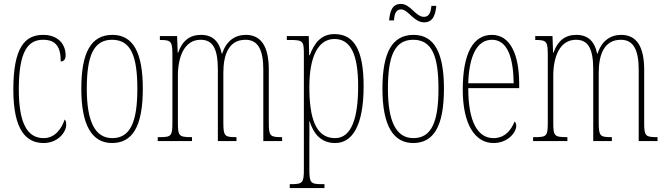

<svg xmlns="http://www.w3.org/2000/svg" viewBox="-20 -720 3397 980"><path d="M203 10C276 10 318 -46 318 -83C318 -98 315 -105 310 -110C295 -65 262 -15 203 -15C122 -15 76 -86 76 -264C76 -462 125 -517 200 -517C266 -517 290 -480 290 -406C302 -406 315 -414 315 -437C315 -495 276 -542 200 -542C108 -542 48 -479 48 -263C48 -55 114 10 203 10Z M552 10C655 10 709 -73 709 -267C709 -449 661 -542 554 -542C444 -542 395 -451 395 -267C395 -76 452 10 552 10ZM553 -15C464 -15 423 -102 423 -267C423 -434 457 -517 552 -517C648 -517 681 -434 681 -267C681 -103 648 -15 553 -15Z M785 0H960V-20H958C892 -20 888 -26 888 -98V-333C888 -430 921 -517 1004 -517C1066 -517 1092 -472 1092 -364V0H1187V-20H1184C1126 -20 1120 -26 1120 -96V-348C1120 -440 1147 -517 1233 -517C1299 -517 1324 -462 1324 -364V0H1420V-20H1418C1360 -20 1352 -25 1352 -91V-364C1352 -484 1312 -542 1235 -542C1180 -542 1135 -512 1114 -446H1112C1099 -509 1065 -542 1006 -542C949 -542 911 -513 889 -451H887L884 -536H796V-516H798C857 -516 860 -507 860 -432V-98C860 -26 856 -20 794 -20H785Z M1459 240H1636V220H1625C1565 220 1559 214 1559 144V14C1559 -34 1560 -77 1559 -102H1560C1581 -35 1620 10 1691 10C1779 10 1836 -80 1836 -280C1836 -469 1785 -546 1687 -546C1619 -546 1584 -500 1561 -438H1558L1556 -536H1444V-516H1459C1528 -516 1531 -510 1531 -441V144C1531 214 1525 220 1464 220H1459ZM1690 -15C1590 -15 1559 -120 1559 -276C1559 -431 1604 -521 1687 -521C1769 -521 1808 -444 1808 -280C1808 -119 1775 -15 1690 -15Z M2145 -606C2194 -606 2203 -652 2207 -690H2182C2179 -660 2172 -634 2144 -634C2101 -634 2076 -700 2026 -700C1977 -700 1970 -653 1966 -616H1991C1993 -647 2000 -672 2027 -672C2064 -672 2091 -606 2145 -606ZM2089 10C2192 10 2246 -73 2246 -267C2246 -449 2198 -542 2091 -542C1981 -542 1932 -451 1932 -267C1932 -76 1989 10 2089 10ZM2090 -15C2001 -15 1960 -102 1960 -267C1960 -434 1994 -517 2089 -517C2185 -517 2218 -434 2218 -267C2218 -103 2185 -15 2090 -15Z M2499 10C2574 10 2615 -46 2615 -77C2615 -90 2611 -96 2606 -99C2590 -57 2557 -15 2499 -15C2419 -15 2370 -97 2370 -270H2630V-291C2630 -445 2583 -542 2491 -542C2396 -542 2342 -450 2342 -262C2342 -88 2403 10 2499 10ZM2602 -295H2370C2374 -431 2413 -517 2491 -517C2570 -517 2600 -427 2602 -295Z M2701 0H2876V-20H2874C2808 -20 2804 -26 2804 -98V-333C2804 -430 2837 -517 2920 -517C2982 -517 3008 -472 3008 -364V0H3103V-20H3100C3042 -20 3036 -26 3036 -96V-348C3036 -440 3063 -517 3149 -517C3215 -517 3240 -462 3240 -364V0H3336V-20H3334C3276 -20 3268 -25 3268 -91V-364C3268 -484 3228 -542 3151 -542C3096 -542 3051 -512 3030 -446H3028C3015 -509 2981 -542 2922 -542C2865 -542 2827 -513 2805 -451H2803L2800 -536H2712V-516H2714C2773 -516 2776 -507 2776 -432V-98C2776 -26 2772 -20 2710 -20H2701Z"/></svg>

Font: Noto Serif Lao ExtraCondensed Thin
Style: Regular
Weight: 100
Width: 2
Designer: Monotype Design Team
Foundry: Monotype Imaging Inc.
Version: Version 2.003